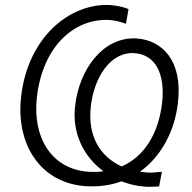

<svg xmlns="http://www.w3.org/2000/svg" viewBox="-20 -731 759 759"><path d="M320 5C372 8 419 1 460 -14C490 -3 522 5 555 7C575 8 590 7 609 6L620 -52C593 -49 577 -48 563 -49L533 -52C620 -114 671 -217 683 -322C704 -493 620 -572 520 -579C388 -587 293 -457 277 -313C264 -206 310 -112 389 -54C370 -51 351 -51 331 -52C184 -61 107 -188 126 -349C150 -549 274 -659 412 -652C437 -650 455 -645 478 -637L488 -695C462 -706 436 -709 416 -711C256 -720 91 -583 64 -353C40 -159 142 -6 320 5ZM339 -310C351 -421 414 -526 510 -521C595 -516 633 -439 621 -326C607 -202 550 -112 461 -73C375 -112 326 -194 339 -310Z"/></svg>

Font: Fixel Text 20240404 Light
Style: Italic
Weight: 300
Width: 4
Italic angle: -10°
Designer: AlfaBravo + MacPaw
Foundry: Kyrylo Tkachov, Marchela Mozhyna, Serhii Makarenko, Maria Weinstein, Zakhar Kryvoshyya
Version: Version 1.211;Glyphs 3.2 (3225)